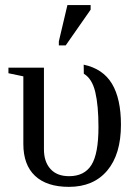

<svg xmlns="http://www.w3.org/2000/svg" viewBox="-20 -725 535 755"><path d="M251 9.8Q164.1 9.8 117.9 -33.4Q71.8 -76.7 71.8 -158.7V-424.8L13.2 -437V-459H152.8V-137.7Q152.8 -88.9 178.5 -60.5Q204.1 -32.2 251.5 -32.2Q312 -32.2 339.6 -76.4Q367.2 -120.6 367.2 -225.1Q367.2 -310.1 354.7 -362.8Q342.3 -415.5 309.6 -435.1L309.1 -470.7Q384.8 -454.6 420.2 -395.8Q455.6 -336.9 455.6 -234.4Q455.6 -118.2 401.6 -54.2Q347.7 9.8 251 9.8ZM211.4 -546.4V-562.5L245.1 -705.1H336.4V-687L238.3 -546.4Z"/></svg>

Font: Times New Roman
Style: Regular
Weight: 400
Designer: Steve Matteson
Foundry: Ascender Corporation
Version: Version 2.00.3